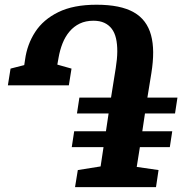

<svg xmlns="http://www.w3.org/2000/svg" viewBox="-20 -772 774 792"><path d="M289.5 0 301 -70.5 395 -85.5 407 -165H276L286 -230.5H417L428 -304H297.5L307.5 -369.5H438L457.5 -491.5Q463.5 -528.5 463.8 -559.2Q464 -590 458.5 -613.8Q453 -637.5 440.8 -653.5Q428.5 -669.5 410 -678Q391.5 -686.5 365.5 -686.5Q333.5 -686.5 309 -674.8Q284.5 -663 266.8 -642Q249 -621 238 -593.2Q227 -565.5 221.5 -533.5L216.5 -505.5L275 -489L264 -420H12.5L23.5 -489L80 -503.5L83.5 -526.5Q92 -589 125.2 -640.2Q158.5 -691.5 220.8 -722Q283 -752.5 378 -752.5Q427.5 -752.5 465.8 -744.8Q504 -737 531.5 -721.5Q559 -706 576.8 -682.2Q594.5 -658.5 603 -627.2Q611.5 -596 611.8 -557Q612 -518 604.5 -471L588 -369.5H712L702 -304H578L567 -230.5H690.5L680.5 -165H557L544 -83.5L634 -70.5L623.5 0Z"/></svg>

Font: Merriweather 24pt ExtraBold
Style: Italic
Weight: 800
Italic angle: -7.8°
Version: Version 2.101